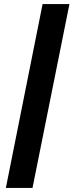

<svg xmlns="http://www.w3.org/2000/svg" viewBox="-20 -822 364 951"><path d="M141 109H9L191 -802H324Z"/></svg>

Font: Argentum Sans
Style: Bold Italic
Weight: 700
Italic angle: -11°
Designer: Julieta Ulanovsky (font), Cristiano Sobral (main changes and remaster)
Foundry: Julieta Ulanovsky (font), Cristiano Sobral (main changes and remaster)
Version: Version 2.007;June 15, 2022;FontCreator 14.0.0.2814 64-bit; 